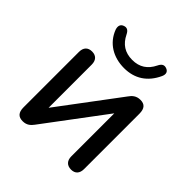

<svg xmlns="http://www.w3.org/2000/svg" viewBox="-193 -838 979 979"><g transform="rotate(45 296.5 -348.5)"><path d="M297 -550C373 -550 430 -587 463 -659C473 -681 466 -696 448 -702C431 -708 418 -701 408 -680C385 -633 349 -609 297 -609C244 -609 208 -633 185 -680C175 -701 162 -708 145 -702C127 -696 121 -681 128 -659C155 -587 220 -550 297 -550ZM123 7C153 7 168 -9 180 -25L425 -352V-42C425 -11 442 7 472 7C501 7 517 -11 517 -42V-441C517 -479 501 -495 471 -495C441 -495 425 -479 413 -462L168 -135V-446C168 -478 151 -495 122 -495C93 -495 76 -478 76 -446V-47C76 -9 92 7 123 7Z"/></g></svg>

Font: Nunito SemiBold
Style: Regular
Weight: 600
Designer: Vernon Adams
Foundry: Vernon Adams
Version: Version 3.602